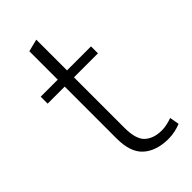

<svg xmlns="http://www.w3.org/2000/svg" viewBox="-181 -587 645 645"><g transform="rotate(-45 141.0 -265.0)"><path d="M212 10Q155 10 122 -19Q89 -48 89 -114V-361H8V-394H89V-529L133 -540V-394H247V-361H133V-121Q133 -66 155.5 -46Q178 -26 216 -26Q228 -26 241.5 -29Q255 -32 265 -36L271 -2Q259 3 243.5 6.5Q228 10 212 10Z"/></g></svg>

Font: Rokkitt ExtraLight
Style: Regular
Weight: 250
Version: Version 3.103